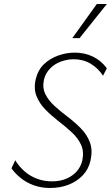

<svg xmlns="http://www.w3.org/2000/svg" viewBox="-20 -927 552 956"><path d="M229 9Q186 9 149.5 -4Q113 -17 84.5 -39.5Q56 -62 37 -89L56 -129Q74 -99 101 -75Q128 -51 163 -37.5Q198 -24 239 -24Q297 -24 338 -52.5Q379 -81 390 -129Q399 -173 383.5 -206.5Q368 -240 337 -268.5Q306 -297 271 -324Q236 -351 206.5 -381Q177 -411 162 -448Q147 -485 158 -533Q169 -579 199 -607.5Q229 -636 270 -650.5Q311 -665 352 -665Q402 -665 443 -645Q484 -625 512 -587L493 -550Q468 -588 431 -610Q394 -632 347 -632Q315 -632 283.5 -620.5Q252 -609 229.5 -586Q207 -563 199 -531Q190 -490 206 -458Q222 -426 252.5 -398.5Q283 -371 318 -344.5Q353 -318 383 -287.5Q413 -257 427.5 -218.5Q442 -180 431 -129Q422 -86 393 -55Q364 -24 322 -7.5Q280 9 229 9ZM340 -737 462 -907H512L376 -737Z"/></svg>

Font: Ysabeau ExtraLight
Style: Italic
Weight: 250
Italic angle: -12°
Version: Version 2.000;gftools[0.9.27.dev2+g8671c4b]